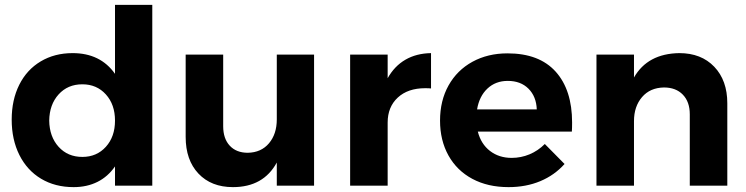

<svg xmlns="http://www.w3.org/2000/svg" viewBox="-20 -762 3063 788"><path d="M605 -742V0H452V-79Q423 -37 380 -15.5Q337 6 282 6Q206 6 148.5 -28.5Q91 -63 59.5 -126Q28 -189 28 -271Q28 -352 59 -414Q90 -476 147 -510Q204 -544 278 -544Q392 -544 452 -459V-742ZM318 -416Q258 -416 220.5 -374.5Q183 -333 182 -267Q183 -201 220.5 -159.5Q258 -118 318 -118Q377 -118 414.5 -159.5Q452 -201 452 -267Q452 -333 414.5 -374.5Q377 -416 318 -416Z M1269 -538V0H1116V-95Q1061 6 936 6Q847 6 794.5 -49.5Q742 -105 742 -200V-538H896V-244Q896 -193 923 -164Q950 -135 997 -135Q1052 -136 1084 -174Q1116 -212 1116 -272V-538Z M1749 -544V-399Q1741 -400 1725 -400Q1654 -400 1612.5 -361.5Q1571 -323 1571 -259V0H1417V-538H1571V-441Q1599 -491 1644 -517Q1689 -543 1749 -544Z M2328 -259Q2328 -235 2327 -222H1941Q1954 -171 1991 -142.5Q2028 -114 2080 -114Q2118 -114 2153 -128.5Q2188 -143 2216 -171L2297 -89Q2256 -43 2197.5 -18.5Q2139 6 2067 6Q1982 6 1918.5 -28Q1855 -62 1820.5 -124Q1786 -186 1786 -267Q1786 -349 1821 -411.5Q1856 -474 1919 -508.5Q1982 -543 2063 -543Q2193 -543 2260.5 -468Q2328 -393 2328 -259ZM2183 -313Q2181 -366 2149 -398Q2117 -430 2064 -430Q2014 -430 1980.5 -398.5Q1947 -367 1938 -313Z M2965 -338V0H2811V-293Q2811 -344 2782.5 -373.5Q2754 -403 2705 -403Q2648 -402 2615 -363.5Q2582 -325 2582 -265V0H2428V-538H2582V-444Q2638 -542 2768 -544Q2858 -544 2911.5 -488Q2965 -432 2965 -338Z"/></svg>

Font: Argentum Sans SemiBold
Style: Regular
Weight: 600
Designer: Julieta Ulanovsky (Modified by Cristiano Sobral)
Foundry: Julieta Ulanovsky
Version: Version 5.001;November 22, 2018;FontCreator 11.5.0.2425 64-b